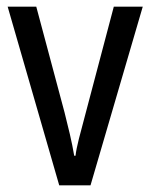

<svg xmlns="http://www.w3.org/2000/svg" viewBox="-20 -557 451 577"><path d="M158 0 3 -537H89L174 -219Q182 -188 190 -153.5Q198 -119 203 -89H207Q209 -108 217 -139.5Q225 -171 234 -204L322 -537H409L252 0Z"/></svg>

Font: Noto Sans Thai Cond
Style: Regular
Weight: 400
Width: 3
Designer: Monotype Design Team
Foundry: Monotype Imaging Inc.
Version: Version 2.002; ttfautohint (v1.8.4.7-5d5b)